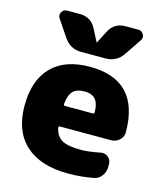

<svg xmlns="http://www.w3.org/2000/svg" viewBox="-116 -856 812 953"><g transform="rotate(15 290.5 -380.0)"><path d="M410 -770H476Q494 -770 503 -754Q512 -738 502 -723L444 -637Q412 -590 356 -590H230Q174 -590 142 -637L84 -723Q74 -738 83 -754Q92 -770 110 -770H176Q233 -770 259 -720L292 -656Q292 -655 293 -655Q294 -655 294 -656L327 -720Q353 -770 410 -770ZM364 -310Q373 -310 373 -319Q372 -365 353.5 -385Q335 -405 298 -405Q259 -405 239.5 -385.5Q220 -366 215 -318Q215 -310 223 -310ZM293 -530Q547 -530 548 -262Q548 -238 530 -221.5Q512 -205 487 -205H225Q216 -205 218 -196Q227 -154 257.5 -137Q288 -120 353 -120Q394 -120 453 -132Q474 -137 491 -123.5Q508 -110 508 -88V-72Q508 -47 492.5 -26.5Q477 -6 453 -2Q392 10 323 10Q181 10 104.5 -59.5Q28 -129 28 -260Q28 -390 96 -460Q164 -530 293 -530Z"/></g></svg>

Font: Rounded Mplus 1c Black
Style: Regular
Weight: 900
Version: Version 1.059.20150529